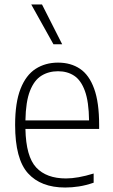

<svg xmlns="http://www.w3.org/2000/svg" viewBox="-20 -828 503 857"><path d="M271 9Q162.5 9 105 -54.5Q47.5 -118 47.5 -270.5Q47.5 -370.5 71.8 -431.8Q96 -493 139.2 -520.8Q182.5 -548.5 239 -548.5Q296 -548.5 337 -521Q378 -493.5 400.2 -432.2Q422.5 -371 422.5 -270V-252.5H93.5Q96 -129 141.8 -80.2Q187.5 -31.5 274.5 -31.5Q326.5 -31.5 398 -53.5V-12.5Q363 -0.5 332 4.2Q301 9 271 9ZM239 -510Q197 -510 164.8 -490Q132.5 -470 113.8 -422.2Q95 -374.5 93.5 -290.5H377.5Q376.5 -374 359 -422Q341.5 -470 311 -490Q280.5 -510 239 -510ZM218.5 -630.5 119.5 -808H167.5L257.5 -630.5Z"/></svg>

Font: Encode Sans SmCnd XLt
Style: Regular
Weight: 200
Width: 4
Designer: Multiple Designers
Foundry: Impallari Type
Version: Version 3.002; ttfautohint (v1.8.3) -l 8 -r 50 -G 200 -x 14 